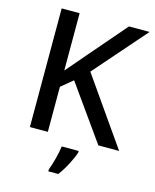

<svg xmlns="http://www.w3.org/2000/svg" viewBox="-135 -804 901 1116"><g transform="rotate(15 316.0 -246.5)"><path d="M632 0 351 -402 624 -714H500L307 -490C273 -449 237 -409 203 -369V-714H95V0H203V-271L273 -329L507 0ZM405 70V61H303C298 104 279 174 265 209V221H325C360 175 393 109 405 70Z"/></g></svg>

Font: Noto Sans Arabic UI Md
Style: Regular
Weight: 500
Designer: Monotype Design Team, Nadine Chahine and Nizar Qandah
Foundry: Monotype Imaging Inc.
Version: Version 2.010